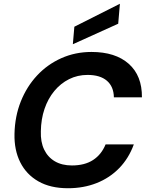

<svg xmlns="http://www.w3.org/2000/svg" viewBox="-20 -988 781 1020"><path d="M341 12Q248 12 184 -24.5Q120 -61 87.5 -126Q55 -191 57 -277Q59 -370 90.5 -449Q122 -528 177 -587Q232 -646 306 -679Q380 -712 466 -712Q593 -712 664 -649Q735 -586 734 -471H585Q584 -528 548 -559Q512 -590 445 -590Q392 -590 347 -567.5Q302 -545 268.5 -504.5Q235 -464 216.5 -409.5Q198 -355 197 -291Q195 -234 214.5 -193.5Q234 -153 271.5 -131Q309 -109 362 -109Q430 -109 474.5 -138Q519 -167 541 -221H691Q664 -147 613.5 -95Q563 -43 493.5 -15.5Q424 12 341 12ZM367 -753 375 -846 617 -968 608 -862Z"/></svg>

Font: DM Sans 20pt
Style: Bold Italic
Weight: 700
Italic angle: -10°
Version: Version 4.004;gftools[0.9.30]